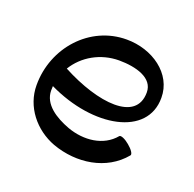

<svg xmlns="http://www.w3.org/2000/svg" viewBox="-134 -705 886 877"><g transform="rotate(30 309.0 -266.5)"><path d="M577 -108C582 -116 566 -133 541 -147C517 -161 494 -166 489 -159C447 -85 356 -60 270 -75C200 -88 127 -117 115 -184C114 -191 113 -198 112 -205C364 -134 601 -223 568 -406C548 -522 421 -580 298 -558C122 -527 13 -351 45 -172C63 -69 149 6 252 25C380 47 514 3 577 -108ZM316 -458C397 -472 486 -464 498 -394C523 -252 327 -241 127 -306C157 -383 227 -442 316 -458Z"/></g></svg>

Font: Nupuram Medium
Style: Regular
Weight: 500
Designer: Santhosh Thottingal (santhosh.thottingal@gmail.com)
Foundry: SMC
Version: Version 1.000